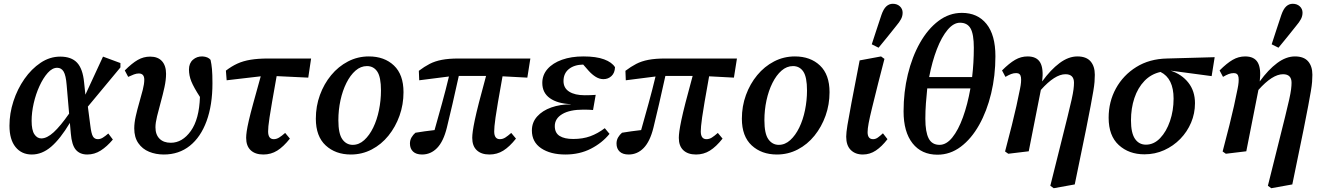

<svg xmlns="http://www.w3.org/2000/svg" viewBox="-20 -802 6989 1014"><path d="M147 -164Q147 -115 161.5 -93Q176 -71 198 -71Q228 -71 263.5 -103.5Q299 -136 345 -202L332 -353Q328 -404 316 -424Q304 -444 282 -444Q256 -444 232 -417Q208 -390 188.5 -347.5Q169 -305 158 -256.5Q147 -208 147 -164ZM148 14Q94 14 62 -25.5Q30 -65 30 -138Q30 -203 51 -267.5Q72 -332 109 -385Q146 -438 194.5 -470.5Q243 -503 298 -503Q357 -503 387 -471Q417 -439 424 -368L431 -302L524 -503L616 -469V-446L444 -239L457 -139Q462 -97 470.5 -82Q479 -67 497 -67Q510 -67 523 -75Q536 -83 552 -97L576 -65Q545 -28 512 -7Q479 14 441 14Q402 14 380.5 -11Q359 -36 354 -97L349 -153Q298 -68 250 -27Q202 14 148 14Z M845 14Q803 14 767.5 -0.5Q732 -15 710.5 -46Q689 -77 689 -124Q689 -153 697 -188.5Q705 -224 715.5 -260Q726 -296 734 -327.5Q742 -359 742 -381Q742 -414 713 -414Q701 -414 687.5 -409Q674 -404 657 -396L639 -430Q677 -468 707.5 -485.5Q738 -503 773 -503Q814 -503 835.5 -479Q857 -455 857 -412Q857 -380 848.5 -341Q840 -302 829 -262.5Q818 -223 809.5 -188Q801 -153 801 -130Q801 -91 822.5 -69.5Q844 -48 882 -48Q943 -48 987.5 -110Q1032 -172 1036 -290Q1003 -341 990.5 -372Q978 -403 978 -435Q978 -468 999 -486.5Q1020 -505 1050 -504Q1079 -502 1092 -486Q1097 -464 1099.5 -437Q1102 -410 1102 -362Q1102 -247 1071 -162.5Q1040 -78 982.5 -32Q925 14 845 14Z M1177 -378 1173 -429Q1203 -452 1233.5 -466Q1264 -480 1303.5 -486.5Q1343 -493 1397 -493H1623L1608 -392L1441 -400Q1426 -316 1417 -264Q1408 -212 1403.5 -182Q1399 -152 1397.5 -136Q1396 -120 1396 -108Q1396 -67 1426 -67Q1440 -67 1454 -75.5Q1468 -84 1486 -100L1511 -70Q1477 -27 1444 -6.5Q1411 14 1371 14Q1328 14 1304 -8.5Q1280 -31 1280 -74Q1280 -88 1283 -109Q1286 -130 1294 -165Q1302 -200 1317.5 -256.5Q1333 -313 1357 -399Z M1833 14Q1752 14 1700 -34Q1648 -82 1648 -175Q1648 -241 1669.5 -300Q1691 -359 1729 -405Q1767 -451 1818 -477.5Q1869 -504 1928 -504Q2010 -504 2060.5 -456Q2111 -408 2111 -315Q2111 -250 2090 -191Q2069 -132 2031.5 -85.5Q1994 -39 1943 -12.5Q1892 14 1833 14ZM1843 -37Q1876 -37 1903.5 -62Q1931 -87 1951 -128Q1971 -169 1981.5 -220.5Q1992 -272 1992 -324Q1992 -395 1972.5 -424Q1953 -453 1918 -453Q1885 -453 1857.5 -429Q1830 -405 1809.5 -364Q1789 -323 1778 -272Q1767 -221 1767 -167Q1767 -96 1788 -66.5Q1809 -37 1843 -37Z M2194 -378 2192 -428Q2221 -450 2249 -464.5Q2277 -479 2313.5 -486Q2350 -493 2402 -493H2781L2765 -392L2634 -399Q2619 -315 2610 -263Q2601 -211 2597 -181.5Q2593 -152 2591.5 -136Q2590 -120 2590 -108Q2590 -67 2620 -67Q2635 -67 2648.5 -75.5Q2662 -84 2680 -100L2705 -70Q2671 -27 2638 -6.5Q2605 14 2565 14Q2522 14 2498 -8.5Q2474 -31 2474 -74Q2474 -88 2477 -110Q2480 -132 2487.5 -168Q2495 -204 2509.5 -260.5Q2524 -317 2547 -401H2403Q2384 -315 2369.5 -252Q2355 -189 2340 -128Q2322 -55 2288.5 -20.5Q2255 14 2209 14Q2178 14 2161.5 -1.5Q2145 -17 2145 -44Q2145 -62 2153.5 -76.5Q2162 -91 2174 -101Q2197 -105 2223 -108.5Q2249 -112 2275 -115Q2295 -186 2314.5 -256.5Q2334 -327 2351 -398Z M2966 14Q2887 14 2838 -19Q2789 -52 2789 -113Q2789 -156 2817 -187Q2845 -218 2891.5 -234.5Q2938 -251 2995 -251L2994 -252Q2924 -255 2884 -283.5Q2844 -312 2844 -364Q2844 -406 2871.5 -437.5Q2899 -469 2948 -486.5Q2997 -504 3061 -504Q3129 -504 3170.5 -488.5Q3212 -473 3228 -447Q3227 -417 3209.5 -400.5Q3192 -384 3167 -384Q3146 -384 3126.5 -396Q3107 -408 3089 -428L3060 -461Q3012 -460 2984 -437Q2956 -414 2956 -374Q2956 -337 2986 -318Q3016 -299 3068 -299Q3088 -299 3099 -299.5Q3110 -300 3126 -301L3112 -221Q3103 -222 3089.5 -222.5Q3076 -223 3061 -223Q2989 -223 2949.5 -199.5Q2910 -176 2910 -136Q2910 -100 2935.5 -84Q2961 -68 3007 -68Q3058 -68 3097.5 -82.5Q3137 -97 3174 -125L3199 -95Q3160 -47 3100.5 -16.5Q3041 14 2966 14Z M3285 -378 3283 -428Q3312 -450 3340 -464.5Q3368 -479 3404.5 -486Q3441 -493 3493 -493H3872L3856 -392L3725 -399Q3710 -315 3701 -263Q3692 -211 3688 -181.5Q3684 -152 3682.5 -136Q3681 -120 3681 -108Q3681 -67 3711 -67Q3726 -67 3739.5 -75.5Q3753 -84 3771 -100L3796 -70Q3762 -27 3729 -6.5Q3696 14 3656 14Q3613 14 3589 -8.5Q3565 -31 3565 -74Q3565 -88 3568 -110Q3571 -132 3578.5 -168Q3586 -204 3600.5 -260.5Q3615 -317 3638 -401H3494Q3475 -315 3460.5 -252Q3446 -189 3431 -128Q3413 -55 3379.5 -20.5Q3346 14 3300 14Q3269 14 3252.5 -1.5Q3236 -17 3236 -44Q3236 -62 3244.5 -76.5Q3253 -91 3265 -101Q3288 -105 3314 -108.5Q3340 -112 3366 -115Q3386 -186 3405.5 -256.5Q3425 -327 3442 -398Z M4083 14Q4002 14 3950 -34Q3898 -82 3898 -175Q3898 -241 3919.5 -300Q3941 -359 3979 -405Q4017 -451 4068 -477.5Q4119 -504 4178 -504Q4260 -504 4310.5 -456Q4361 -408 4361 -315Q4361 -250 4340 -191Q4319 -132 4281.5 -85.5Q4244 -39 4193 -12.5Q4142 14 4083 14ZM4093 -37Q4126 -37 4153.5 -62Q4181 -87 4201 -128Q4221 -169 4231.5 -220.5Q4242 -272 4242 -324Q4242 -395 4222.5 -424Q4203 -453 4168 -453Q4135 -453 4107.5 -429Q4080 -405 4059.5 -364Q4039 -323 4028 -272Q4017 -221 4017 -167Q4017 -96 4038 -66.5Q4059 -37 4093 -37Z M4537 14Q4497 14 4473 -10Q4449 -34 4449 -80Q4449 -101 4455.5 -141Q4462 -181 4477 -260L4520 -483L4633 -504L4651 -491L4618 -363Q4598 -283 4585.5 -232Q4573 -181 4567.5 -151.5Q4562 -122 4562 -104Q4562 -67 4591 -67Q4604 -67 4616 -75.5Q4628 -84 4643 -98L4667 -67Q4637 -28 4605.5 -7Q4574 14 4537 14ZM4584 -568Q4597 -607 4609.5 -646Q4622 -685 4635 -723Q4646 -755 4661 -768.5Q4676 -782 4695 -782Q4718 -782 4732.5 -768.5Q4747 -755 4747 -735Q4747 -717 4738.5 -701Q4730 -685 4713 -665Q4690 -636 4667 -607.5Q4644 -579 4620 -550Z M4931 15Q4847 15 4799.5 -45Q4752 -105 4752 -214Q4752 -316 4774.5 -409Q4797 -502 4838.5 -575.5Q4880 -649 4936.5 -691.5Q4993 -734 5060 -734Q5143 -734 5190 -675.5Q5237 -617 5237 -505Q5237 -402 5214.5 -308.5Q5192 -215 5151 -142Q5110 -69 5054 -27Q4998 15 4931 15ZM5050 -682Q5016 -682 4984.5 -644.5Q4953 -607 4928 -542.5Q4903 -478 4887 -395H5114Q5123 -470 5123 -550Q5123 -621 5106 -651.5Q5089 -682 5050 -682ZM4942 -37Q4978 -37 5009.5 -76Q5041 -115 5065.5 -182.5Q5090 -250 5105 -335H4877Q4873 -297 4870 -256.5Q4867 -216 4867 -175Q4867 -105 4884.5 -71Q4902 -37 4942 -37Z M5288 -2Q5310 -85 5324 -141.5Q5338 -198 5348 -242.5Q5358 -287 5367 -333Q5375 -371 5372 -393.5Q5369 -416 5347 -416Q5333 -416 5320 -411Q5307 -406 5290 -396L5272 -430Q5310 -468 5341 -486Q5372 -504 5407 -504Q5455 -504 5473.5 -472Q5492 -440 5484 -372Q5529 -434 5576 -469Q5623 -504 5670 -504Q5717 -504 5739.5 -478Q5762 -452 5762 -407Q5762 -389 5760.5 -369.5Q5759 -350 5754 -320.5Q5749 -291 5740 -243Q5731 -195 5716 -120L5656 172L5545 192L5527 179L5582 -41Q5604 -129 5618 -185.5Q5632 -242 5639.5 -276Q5647 -310 5649.5 -330Q5652 -350 5652 -365Q5652 -410 5607 -410Q5551 -410 5477 -327L5413 -3L5305 10Z M6024 13Q5942 13 5888.5 -36Q5835 -85 5835 -180Q5835 -265 5873.5 -335Q5912 -405 5981 -448Q6050 -491 6143 -493L6395 -500L6379 -400L6162 -429Q6221 -410 6256 -365.5Q6291 -321 6291 -257Q6291 -203 6270.5 -154.5Q6250 -106 6213.5 -68.5Q6177 -31 6128.5 -9Q6080 13 6024 13ZM5953 -166Q5953 -100 5974 -69Q5995 -38 6032 -38Q6074 -38 6107 -72.5Q6140 -107 6159 -162.5Q6178 -218 6178 -281Q6178 -388 6109 -422Q6059 -411 6024 -374.5Q5989 -338 5971 -284Q5953 -230 5953 -166Z M6437 -2Q6459 -85 6473 -141.5Q6487 -198 6497 -242.5Q6507 -287 6516 -333Q6524 -371 6521 -393.5Q6518 -416 6496 -416Q6482 -416 6469 -411Q6456 -406 6439 -396L6421 -430Q6459 -468 6490 -486Q6521 -504 6556 -504Q6604 -504 6622.5 -472Q6641 -440 6633 -372Q6678 -434 6725 -469Q6772 -504 6819 -504Q6866 -504 6888.5 -478Q6911 -452 6911 -407Q6911 -389 6909.5 -369.5Q6908 -350 6903 -320.5Q6898 -291 6889 -243Q6880 -195 6865 -120L6805 172L6694 192L6676 179L6731 -41Q6753 -129 6767 -185.5Q6781 -242 6788.5 -276Q6796 -310 6798.5 -330Q6801 -350 6801 -365Q6801 -410 6756 -410Q6700 -410 6626 -327L6562 -3L6454 10ZM6696 -568Q6709 -607 6721.5 -646Q6734 -685 6747 -723Q6758 -755 6773 -768.5Q6788 -782 6807 -782Q6830 -782 6844.5 -768.5Q6859 -755 6859 -735Q6859 -717 6850.5 -701Q6842 -685 6825 -665Q6802 -636 6779 -607.5Q6756 -579 6732 -550Z"/></svg>

Font: Source Serif 4 SmText Semibold
Style: Italic
Weight: 600
Italic angle: -12°
Designer: Frank Grießhammer
Foundry: Adobe
Version: Version 4.005;hotconv 1.1.0;makeotfexe 2.6.0